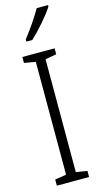

<svg xmlns="http://www.w3.org/2000/svg" viewBox="-143 -988 537 1029"><g transform="rotate(-15 125.5 -473.5)"><path d="M241 -939V-947H178C150 -898 119 -853 78 -800V-788H111C151 -825 212 -893 241 -939ZM215 0V-34L153 -44V-670L215 -681V-714H36V-681L99 -670V-44L36 -34V0Z"/></g></svg>

Font: Noto Sans Arabic ExtCond Light
Style: Regular
Weight: 300
Width: 2
Designer: Monotype Design Team, Nadine Chahine, Nizar Qandah and Khaled Hosny
Foundry: Monotype Imaging Inc.
Version: Version 2.012